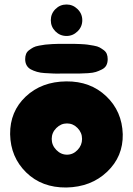

<svg xmlns="http://www.w3.org/2000/svg" viewBox="-20 -833 591 854"><path d="M275 1Q385 -1 456.5 -69Q528 -137 526 -236Q523 -338 452.5 -405Q382 -472 275 -471Q165 -470 94.5 -403.5Q24 -337 25 -236Q27 -134 96.5 -66Q166 2 275 1ZM325 -166Q305 -145 278 -145Q251 -145 230.5 -166Q210 -187 210 -215Q210 -243 230.5 -263.5Q251 -284 278 -284Q305 -284 325 -263.5Q345 -243 345 -215Q345 -187 325 -166ZM276 -673Q304 -673 325 -693.5Q346 -714 346 -743Q346 -772 325 -792.5Q304 -813 276 -813Q247 -813 226.5 -792.5Q206 -772 206 -743Q206 -714 226.5 -693.5Q247 -673 276 -673ZM295 -506Q321 -506 335 -506Q349 -506 371.5 -507.5Q394 -509 406.5 -513Q419 -517 433 -524Q447 -531 453 -542.5Q459 -554 459 -570Q459 -583 455 -593Q451 -603 441.5 -610Q432 -617 423 -622Q414 -627 397 -630Q380 -633 369.5 -634.5Q359 -636 338 -637Q317 -638 307 -638Q297 -638 275 -638Q253 -638 243.5 -638Q234 -638 213 -637Q192 -636 181 -634.5Q170 -633 153.5 -630Q137 -627 128 -622Q119 -617 109.5 -610Q100 -603 96 -593Q92 -583 92 -570Q92 -554 98.5 -542.5Q105 -531 117 -524.5Q129 -518 144.5 -513.5Q160 -509 178.5 -508Q197 -507 216.5 -506Q236 -505 255 -506Q268 -506 275 -506Q282 -506 295 -506Z"/></svg>

Font: Cherry Bomb
Style: Regular
Weight: 400
Designer: satsuyako
Foundry: satsuyako
Version: Version 4.0